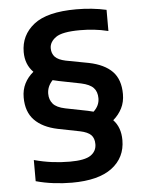

<svg xmlns="http://www.w3.org/2000/svg" viewBox="-54 -792 645 845"><g transform="rotate(-5 269.0 -369.0)"><path d="M230 10Q190.5 10 149.5 5Q108.5 0 71 -10.5V-104Q111.5 -93 150.5 -88Q189.5 -83 229 -83Q295 -83 321 -101Q347 -119 347 -150Q347 -176.5 332.8 -190.8Q318.5 -205 285.5 -212L187.5 -231.5Q121 -245.5 85.8 -282Q50.5 -318.5 50.5 -382Q50.5 -416 64.2 -443.2Q78 -470.5 103 -491Q68 -526 68 -581Q68 -655.5 126.8 -702Q185.5 -748.5 314.5 -748.5Q385 -748.5 447.5 -734.5V-641Q415 -649 385 -652.2Q355 -655.5 323.5 -655.5Q244 -655.5 216 -635.2Q188 -615 188 -587.5Q188 -564 202 -549.2Q216 -534.5 249 -527.5L349.5 -508.5Q418 -494.5 452.5 -459Q487 -423.5 487 -359Q487 -324 473 -296.5Q459 -269 434.5 -248Q467 -214 467 -157.5Q467 -80.5 407.2 -35.2Q347.5 10 230 10ZM327 -299Q340 -296 351.5 -293Q378 -317.5 378 -350Q378 -379 362.2 -396Q346.5 -413 308 -421.5L210 -441Q196.5 -443.5 184 -447Q159.5 -421 159.5 -389Q159.5 -362.5 174.8 -344.5Q190 -326.5 228.5 -318.5Z"/></g></svg>

Font: Encode Sans SmBold
Style: Regular
Weight: 600
Designer: Multiple Designers
Foundry: Impallari Type
Version: Version 3.002; ttfautohint (v1.8.3) -l 8 -r 50 -G 200 -x 14 